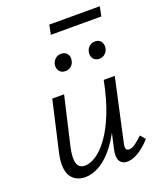

<svg xmlns="http://www.w3.org/2000/svg" viewBox="-142 -852 793 947"><g transform="rotate(-20 255.0 -378.0)"><path d="M142 6Q120 6 101 -2Q82 -10 69 -28Q56 -46 53 -76.5Q50 -107 60 -152L120 -414H182L123 -159Q111 -106 119 -77Q127 -48 161 -48Q187 -48 219 -69Q251 -90 283 -134Q315 -178 343 -247.5Q371 -317 390 -414H427Q403 -302 370 -222Q337 -142 298.5 -91.5Q260 -41 220 -17.5Q180 6 142 6ZM362 5Q345 5 333.5 -3.5Q322 -12 318.5 -29.5Q315 -47 320 -72L397 -414H448L377 -89Q372 -69 375 -59Q378 -49 392 -49Q407 -49 424 -61.5Q441 -74 464 -95L486 -69Q453 -33 421.5 -14Q390 5 362 5ZM228 -519Q207 -519 196.5 -533.5Q186 -548 189 -568Q193 -585 205.5 -596Q218 -607 236 -607Q256 -607 267 -593.5Q278 -580 274 -559Q272 -542 259 -530.5Q246 -519 228 -519ZM406 -519Q385 -519 374.5 -533.5Q364 -548 368 -568Q371 -585 383.5 -596Q396 -607 414 -607Q434 -607 444.5 -593.5Q455 -580 452 -559Q449 -542 436.5 -530.5Q424 -519 406 -519ZM221 -712 231 -762H496L486 -712Z"/></g></svg>

Font: Ysabeau
Style: Italic
Weight: 400
Italic angle: -12°
Designer: Christian Thalmann (Catharsis Fonts)
Version: Version 2.000;gftools[0.9.27.dev2+g8671c4b]